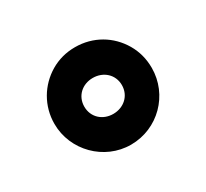

<svg xmlns="http://www.w3.org/2000/svg" viewBox="-80 -513 601 560"><g transform="rotate(-30 221.0 -233.0)"><path d="M57.1 -233.4C57.1 -144 130.9 -69.3 220.7 -69.3C312 -69.3 384.8 -143.1 384.8 -233.4C384.8 -263.7 377.4 -291.5 362.8 -316.4C333.5 -366.2 281.7 -397.5 220.7 -397.5C190.4 -397.5 163.1 -390.1 138.2 -375.5C88.9 -346.2 57.1 -293.9 57.1 -233.4ZM157.7 -233.4C157.7 -269 185.1 -293.9 220.7 -293.9C256.3 -293.9 284.2 -269 284.2 -233.4C284.2 -197.8 256.3 -172.9 220.7 -172.9C185.1 -172.9 157.7 -197.8 157.7 -233.4Z"/></g></svg>

Font: Vazirmatn
Style: Bold
Weight: 700
Designer: Saber Rastikerdar
Foundry: Saber Rastikerdar
Version: Version 33.003